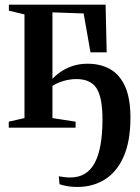

<svg xmlns="http://www.w3.org/2000/svg" viewBox="-20 -532 585 800"><path d="M302 247Q279 247 259.5 243.5Q240 240 228 235.5L225 202.5Q232.5 204 246 205.8Q259.5 207.5 273 207.5Q342 207.5 374.5 147Q407 86.5 407 -34.5Q407 -125 382.5 -163.8Q358 -202.5 298.5 -202.5Q270 -202.5 242.5 -194Q215 -185.5 194.5 -171.5V-199Q209.5 -216.5 231.8 -232Q254 -247.5 282.5 -257Q311 -266.5 344.5 -266.5Q400 -266.5 440 -243.2Q480 -220 501.8 -170.5Q523.5 -121 523.5 -42Q523.5 56.5 495.2 120.5Q467 184.5 417 215.8Q367 247 302 247ZM16.5 0V-25L82 -40V-472L17 -487.5V-512.5H420L424.5 -314H357L328.5 -476L198.5 -480.5V-40L295 -25V0Z"/></svg>

Font: Merriweather 120pt SemiBold
Style: Regular
Weight: 600
Version: Version 2.100